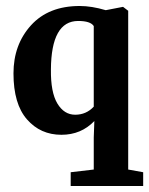

<svg xmlns="http://www.w3.org/2000/svg" viewBox="-20 -442 498 641"><path d="M185 8Q115 8 70 -43.5Q25 -95 25 -197Q25 -293 83.5 -357.5Q142 -422 246 -422Q286 -422 333 -408L390 -419H391L408 -406V124L458 133V179H216V133L293 124V17L295 -38Q251 8 185 8ZM293 -86V-355Q282 -372 241 -372Q151 -372 150 -210Q149 -134 171.5 -96.5Q194 -59 231 -59Q268 -59 293 -86Z"/></svg>

Font: Aikya
Style: Bold
Weight: 700
Designer: Neelakash Kshetrimayum (Latin subset based on Merriweather by Eben Sorkin)
Foundry: Brand New Type
Version: Version 1.00 b005